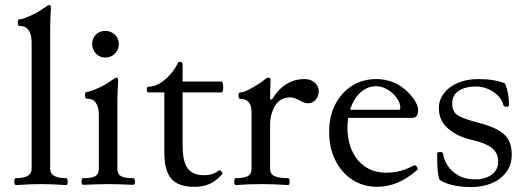

<svg xmlns="http://www.w3.org/2000/svg" viewBox="-20 -745 2129 777"><path d="M45 4Q40 4 38.5 -3Q37 -10 38.5 -17Q40 -24 45 -24Q108 -24 108 -62V-573Q108 -640 59 -640Q52 -640 52 -653.5Q52 -667 59 -667Q67 -667 85.5 -674Q104 -681 124 -691.5Q144 -702 157 -712Q175 -725 181 -725Q186 -725 186 -711Q185 -685 184 -669Q183 -653 183 -636V-62Q183 -24 247 -24Q252 -24 253.5 -17Q255 -10 253.5 -3Q252 4 247 4Q219 2 192.5 1Q166 0 146 0Q126 0 99.5 1Q73 2 45 4Z M406 -512Q384 -512 368.5 -528Q353 -544 353 -567Q353 -590 368 -605Q383 -620 406 -620Q429 -620 445 -604.5Q461 -589 461 -567Q461 -544 445 -528Q429 -512 406 -512ZM317 3Q312 3 310.5 -3.5Q309 -10 310.5 -17Q312 -24 317 -24Q352 -24 366 -32.5Q380 -41 380 -62V-279Q380 -346 331 -346Q324 -346 324 -359.5Q324 -373 331 -373Q339 -373 357.5 -380Q376 -387 396 -397.5Q416 -408 429 -418Q447 -431 453 -431Q458 -431 458 -417Q457 -391 456 -375Q455 -359 455 -342V-62Q455 -41 469 -32.5Q483 -24 519 -24Q524 -24 525.5 -17Q527 -10 525.5 -3.5Q524 3 519 3Q494 2 468.5 1Q443 0 419 0Q393 0 367.5 1Q342 2 317 3Z M766 11Q702 11 673.5 -21.5Q645 -54 645 -127V-371H581Q574 -371 574 -382.5Q574 -394 581 -394Q605 -394 628 -408.5Q651 -423 670 -445Q689 -467 700 -490Q701 -494 705 -494.5Q709 -495 712 -494Q719 -492 719 -486V-415H876Q881 -415 882.5 -404Q884 -393 882.5 -382Q881 -371 876 -371H719V-157Q719 -92 739 -64Q759 -36 806 -36Q823 -36 837 -40Q851 -44 866 -55Q870 -59 876 -51Q882 -43 880 -41Q855 -13 829 -1Q803 11 766 11Z M934 4Q930 4 928.5 -3Q927 -10 928.5 -17Q930 -24 934 -24Q966 -24 982 -32Q998 -40 998 -62V-290Q998 -345 953 -345Q945 -345 945 -358Q945 -371 953 -371Q965 -371 985.5 -381.5Q1006 -392 1025.5 -404.5Q1045 -417 1052 -424Q1060 -431 1067 -431Q1075 -431 1075 -419Q1074 -400 1073.5 -381.5Q1073 -363 1073 -344L1080 -342Q1131 -425 1212 -425Q1238 -425 1254 -410.5Q1270 -396 1270 -376Q1270 -356 1257.5 -341.5Q1245 -327 1227 -327Q1219 -327 1210.5 -330Q1202 -333 1192 -339Q1169 -351 1155 -351Q1114 -351 1093.5 -317.5Q1073 -284 1073 -240V-62Q1073 -40 1091.5 -32Q1110 -24 1146 -24Q1150 -24 1151.5 -17Q1153 -10 1151.5 -3Q1150 4 1146 4Q1119 2 1093 1Q1067 0 1040 0Q1013 0 986.5 1Q960 2 934 4Z M1507 11Q1450 11 1406 -17.5Q1362 -46 1337 -96.5Q1312 -147 1312 -211Q1312 -274 1336.5 -322Q1361 -370 1404 -397.5Q1447 -425 1503 -425Q1577 -425 1631 -372Q1672 -330 1672 -299Q1672 -268 1648 -268H1389Q1386 -249 1386 -230Q1386 -147 1429 -96.5Q1472 -46 1543 -46Q1601 -46 1654 -75Q1660 -79 1666.5 -70.5Q1673 -62 1668 -57Q1591 11 1507 11ZM1502 -396Q1466 -396 1438 -370Q1410 -344 1397 -301H1595Q1600 -301 1600 -309Q1600 -329 1585 -349.5Q1570 -370 1547.5 -383Q1525 -396 1502 -396Z M1888 12Q1804 12 1759 -17Q1753 -34 1751 -57Q1749 -80 1749 -123Q1749 -130 1761 -130Q1772 -130 1773 -123Q1776 -99 1791.5 -75Q1807 -51 1835 -35Q1863 -19 1903 -19Q1943 -19 1969.5 -38Q1996 -57 1996 -91Q1996 -127 1969.5 -147Q1943 -167 1889 -179Q1829 -193 1792.5 -225.5Q1756 -258 1756 -307Q1756 -341 1777 -368Q1798 -395 1834 -410Q1870 -425 1915 -425Q1983 -425 2024 -407Q2040 -368 2040 -320Q2040 -313 2030 -313Q2019 -313 2017 -320Q2013 -339 1996.5 -356.5Q1980 -374 1956 -384.5Q1932 -395 1907 -395Q1863 -395 1836.5 -377.5Q1810 -360 1810 -326Q1810 -292 1834 -277.5Q1858 -263 1921 -247Q1990 -229 2020.5 -201Q2051 -173 2051 -119Q2051 -78 2029 -48.5Q2007 -19 1970 -3.5Q1933 12 1888 12Z"/></svg>

Font: Junicode SmExp
Style: Regular
Weight: 400
Width: 6
Designer: Peter S. Baker
Version: Version 2.205; ttfautohint (v1.8.4)